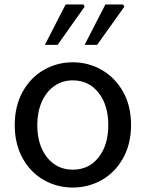

<svg xmlns="http://www.w3.org/2000/svg" viewBox="-20 -827 653 860"><path d="M46 -267Q46 -352 81.5 -416Q117 -480 176.5 -514Q236 -548 306 -548Q376 -548 435.5 -514Q495 -480 531 -416.5Q567 -353 567 -267Q567 -182 531 -118Q495 -54 435.5 -20.5Q376 13 306 13Q236 13 176.5 -20.5Q117 -54 81.5 -118Q46 -182 46 -267ZM465 -267Q465 -356 421.5 -411.5Q378 -467 306 -467Q259 -467 223 -441.5Q187 -416 167 -370.5Q147 -325 147 -267Q147 -177 191 -122Q235 -67 306 -67Q378 -67 421.5 -122Q465 -177 465 -267ZM452 -807H531L537 -797L415 -626H359ZM274 -807H354L359 -797L238 -626H181Z"/></svg>

Font: Nebula Sans Medium
Style: Regular
Weight: 500
Designer: Paul D. Hunt for Adobe (as Source Sans)
Foundry: Nebula Entertainment & Broadcasting LLC
Version: Version 1.010